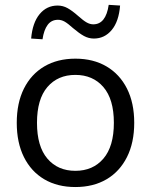

<svg xmlns="http://www.w3.org/2000/svg" viewBox="-20 -749 611 778"><path d="M285.4 8.9Q212.7 8.9 159.4 -22.5Q106.1 -54 77 -112.4Q47.9 -170.8 47.9 -251.3Q47.9 -331.9 77 -390.1Q106.1 -448.3 159.5 -479.8Q212.9 -511.3 285.5 -511.3Q358.1 -511.3 411.6 -479.8Q465.1 -448.3 494.5 -390.1Q523.9 -331.8 523.9 -251.3Q523.9 -170.9 494.5 -112.5Q465.1 -54 411.7 -22.5Q358.2 8.9 285.4 8.9ZM285.4 -56.8Q356.6 -56.8 399 -106.3Q441.4 -155.7 441.4 -251.4Q441.4 -347.1 398.9 -396.3Q356.4 -445.5 285.3 -445.5Q214.2 -445.5 172 -396.3Q129.9 -347.1 129.9 -251.4Q129.9 -155.7 172 -106.3Q214.1 -56.8 285.4 -56.8ZM152.3 -589.8 106.2 -592.8Q111.7 -656.9 140.5 -691.7Q169.2 -726.5 213.5 -726.5Q234.9 -726.5 253.7 -716.1Q272.4 -705.8 296.4 -684.6Q317.9 -665.4 331.4 -657.9Q344.9 -650.4 357.9 -650.4Q409 -650.4 420.5 -729.4L466.6 -726.5Q461.6 -662.3 432.8 -627.6Q404 -592.8 360.3 -592.8Q339.4 -592.8 320.4 -603.1Q301.5 -613.4 275.9 -635.1Q255.3 -653.7 242.1 -661.3Q228.9 -668.8 214.9 -668.8Q188.4 -668.8 173.1 -648.2Q157.8 -627.6 152.3 -589.8Z"/></svg>

Font: Mulish ExtraLight
Style: Regular
Weight: 200
Designer: Vernon Adams
Foundry: Vernon Adams
Version: Version 3.603